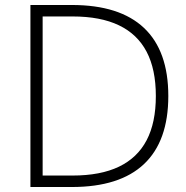

<svg xmlns="http://www.w3.org/2000/svg" viewBox="-20 -750 746 770"><path d="M102 0V-730H268Q460 -730 557.5 -638Q655 -546 655 -365Q655 -184 557.5 -92Q460 0 268 0ZM271 -46Q383 -46 457 -81.5Q531 -117 568 -187.5Q605 -258 605 -365Q605 -472 568 -542.5Q531 -613 457 -648.5Q383 -684 271 -684H151V-46Z"/></svg>

Font: M PLUS 1 Light
Style: Regular
Weight: 300
Designer: Coji Morishita
Foundry: UNDERFOREST DESIGN
Version: Version 1.001